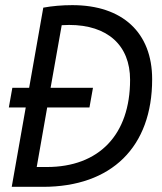

<svg xmlns="http://www.w3.org/2000/svg" viewBox="-20 -723 626 743"><path d="M14.2 -307.1H79.6L25.4 0H146C412.1 0 568.8 -154.3 568.8 -416.5C568.8 -596.7 454.1 -703.1 259.8 -703.1C220.2 -703.1 181.6 -699.7 147.5 -693.4L92.8 -383.3H27.8ZM122.1 -76.7 162.6 -307.1H326.2L339.8 -383.3H175.8L218.8 -625.5C228 -626 237.8 -626.5 247.6 -626.5C396 -626.5 483.4 -547.9 483.4 -414.1C483.4 -201.7 363.3 -76.7 161.1 -76.7Z"/></svg>

Font: Cascadia Code PL SemiLight
Style: Italic
Weight: 350
Italic angle: -10°
Monospace: yes
Designer: Aaron Bell
Foundry: Saja Typeworks
Version: Version 2404.023